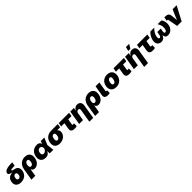

<svg xmlns="http://www.w3.org/2000/svg" viewBox="908 -3747 6928 6928"><g transform="rotate(-45 4372.5 -282.5)"><path d="M263.2 11.7Q179.7 11.7 121.3 -19.3Q63 -50.3 37.4 -108.9Q11.7 -167.5 25.4 -250Q39.1 -332.5 82.5 -381.3Q126 -430.2 192.9 -451.7Q259.8 -473.1 343.3 -473.1L341.3 -462.4Q297.4 -470.2 257.3 -478.8Q217.3 -487.3 187.5 -500Q157.7 -512.7 142.3 -533.2Q127 -553.7 132.3 -585.4Q139.6 -626.5 179 -658.4Q218.3 -690.4 293.9 -709Q369.6 -727.5 484.9 -727.5H542.5L517.6 -579.1H446.8Q394 -579.1 366.7 -575.2Q339.4 -571.3 329.3 -564.5Q319.3 -557.6 317.9 -548.3Q316.4 -538.6 322.8 -530.5Q329.1 -522.5 344 -516.1Q358.9 -509.8 383.5 -503.9Q408.2 -498 442.9 -492.7Q471.7 -487.3 501.5 -471.2Q531.2 -455.1 554.4 -426Q577.6 -397 587.6 -353.5Q597.7 -310.1 587.9 -250Q574.2 -167.5 529.3 -108.9Q484.4 -50.3 415.8 -19.3Q347.2 11.7 263.2 11.7ZM288.6 -140.6Q312 -140.6 332.8 -151.9Q353.5 -163.1 368.9 -187.3Q384.3 -211.4 390.6 -250Q400.4 -308.1 379.9 -333.7Q359.4 -359.4 324.7 -359.4Q301.8 -359.4 280.8 -348.1Q259.8 -336.9 244.4 -313Q229 -289.1 222.7 -250Q212.9 -191.9 233.4 -166.3Q253.9 -140.6 288.6 -140.6Z M590.3 204.1 666.5 -254.4Q680.7 -342.8 724.9 -409.2Q769 -475.6 838.1 -512.7Q907.2 -549.8 997.1 -549.8Q1081.5 -549.8 1139.6 -516.1Q1197.8 -482.4 1222.7 -418Q1247.6 -353.5 1232.4 -261.2Q1218.3 -176.3 1178.7 -116Q1139.2 -55.7 1085.2 -24.2Q1031.2 7.3 971.7 7.3Q934.1 7.3 906.5 -5.1Q878.9 -17.6 861.6 -39.1Q844.2 -60.5 837.4 -88.4H834.5L786.6 204.1ZM926.8 -143.6Q953.6 -143.6 975.1 -158.9Q996.6 -174.3 1011.2 -203.1Q1025.9 -231.9 1032.2 -272Q1039.1 -312 1033.7 -340.3Q1028.3 -368.7 1012 -384Q995.6 -399.4 968.8 -399.4Q941.9 -399.4 919.7 -384Q897.5 -368.7 882.1 -340.3Q866.7 -312 860.4 -272Q854 -232.9 859.9 -203.9Q865.7 -174.8 882.6 -159.2Q899.4 -143.6 926.8 -143.6Z M1515.1 11.7Q1432.6 11.7 1377.9 -22.9Q1323.2 -57.6 1300.5 -120.8Q1277.8 -184.1 1291.5 -270Q1306.2 -356 1349.1 -418.7Q1392.1 -481.4 1458 -515.6Q1523.9 -549.8 1606.9 -549.8Q1666.5 -549.8 1700.9 -533.2Q1735.4 -516.6 1752 -490Q1768.6 -463.4 1773.4 -432.4Q1778.3 -401.4 1778.8 -372.6H1835.9L1880.9 -275.9L1911.1 0H1727.5L1715.8 -272.5Q1714.8 -305.7 1707.8 -329.6Q1700.7 -353.5 1688 -368.7Q1675.3 -383.8 1657.5 -391.6Q1639.6 -399.4 1616.7 -399.4Q1583 -399.4 1557.4 -384.3Q1531.7 -369.1 1514.9 -341.1Q1498 -313 1491.2 -272Q1484.4 -231 1491.2 -202.1Q1498 -173.3 1518.1 -158.2Q1538.1 -143.1 1570.3 -143.1Q1594.2 -143.1 1616 -151.9Q1637.7 -160.6 1656.5 -176.5Q1675.3 -192.4 1690.2 -216.1Q1705.1 -239.7 1715.3 -269.5L1813.5 -542.5H1994.1L1879.4 -269.5L1803.2 -177.7H1742.7Q1732.4 -148.4 1718.5 -115.7Q1704.6 -83 1680.7 -54Q1656.7 -24.9 1616.9 -6.6Q1577.1 11.7 1515.1 11.7Z M2245.1 9.8Q2157.2 9.8 2099.4 -24.2Q2041.5 -58.1 2018.1 -120.4Q1994.6 -182.6 2008.3 -266.1Q2022 -349.6 2065.9 -411.6Q2109.9 -473.6 2179 -508.1Q2248 -542.5 2336.4 -542.5H2681.2L2657.2 -399.4H2419.4L2311.5 -395.5Q2286.1 -395.5 2265.1 -380.9Q2244.1 -366.2 2229.7 -337.6Q2215.3 -309.1 2208.5 -266.1Q2201.7 -224.1 2206.8 -195.3Q2211.9 -166.5 2227.8 -151.9Q2243.7 -137.2 2269.5 -137.2Q2294.4 -137.2 2315.2 -151.9Q2335.9 -166.5 2351.1 -195.3Q2366.2 -224.1 2372.6 -266.1Q2379.9 -309.1 2374.5 -337.6Q2369.1 -366.2 2353.3 -380.9Q2337.4 -395.5 2312 -395.5L2320.3 -443.8Q2381.8 -443.8 2431.4 -430.4Q2481 -417 2513.9 -390.1Q2546.9 -363.3 2561 -323.7Q2575.2 -284.2 2565.9 -231Q2555.2 -164.6 2512.7 -109.9Q2470.2 -55.2 2401.9 -22.7Q2333.5 9.8 2245.1 9.8Z M2991.2 7.3Q2898.4 7.3 2858.6 -34.2Q2818.8 -75.7 2832.5 -156.7L2871.6 -395.5H2705.6L2730 -542.5H3258.3L3233.9 -395.5H3067.9L3031.7 -176.8Q3029.3 -159.2 3036.6 -150.6Q3043.9 -142.1 3064 -142.1Q3073.7 -142.1 3090.6 -144Q3107.4 -146 3114.3 -147.5L3111.8 -6.3Q3077.6 2 3047.6 4.6Q3017.6 7.3 2991.2 7.3Z M3475.1 -302.7 3425.3 0H3229L3318.8 -542.5H3503.9L3484.4 -402.8L3476.1 -403.3Q3496.1 -445.3 3521.7 -478.3Q3547.4 -511.2 3583.3 -530.5Q3619.1 -549.8 3668.9 -549.8Q3727.5 -549.8 3767.8 -523.4Q3808.1 -497.1 3825.9 -450.7Q3843.8 -404.3 3834 -344.2L3743.2 204.1H3546.9L3630.9 -303.7Q3637.7 -344.2 3623.8 -367.2Q3609.9 -390.1 3573.7 -390.1Q3549.8 -390.1 3528.8 -379.6Q3507.8 -369.1 3493.7 -349.9Q3479.5 -330.6 3475.1 -302.7Z M3841.3 204.1 3917.5 -254.4Q3931.6 -342.8 3975.8 -409.2Q4020 -475.6 4089.1 -512.7Q4158.2 -549.8 4248 -549.8Q4332.5 -549.8 4390.6 -516.1Q4448.7 -482.4 4473.6 -418Q4498.5 -353.5 4483.4 -261.2Q4469.2 -176.3 4429.7 -116Q4390.1 -55.7 4336.2 -24.2Q4282.2 7.3 4222.7 7.3Q4185.1 7.3 4157.5 -5.1Q4129.9 -17.6 4112.5 -39.1Q4095.2 -60.5 4088.4 -88.4H4085.4L4037.6 204.1ZM4177.7 -143.6Q4204.6 -143.6 4226.1 -158.9Q4247.6 -174.3 4262.2 -203.1Q4276.9 -231.9 4283.2 -272Q4290 -312 4284.7 -340.3Q4279.3 -368.7 4262.9 -384Q4246.6 -399.4 4219.7 -399.4Q4192.9 -399.4 4170.7 -384Q4148.4 -368.7 4133.1 -340.3Q4117.7 -312 4111.3 -272Q4105 -232.9 4110.8 -203.9Q4116.7 -174.8 4133.5 -159.2Q4150.4 -143.6 4177.7 -143.6Z M4713.9 2.4Q4611.3 2.4 4571 -36.1Q4530.8 -74.7 4544.4 -159.2L4607.9 -542.5H4803.7L4743.7 -177.7Q4741.2 -161.1 4749 -152.3Q4756.8 -143.6 4774.4 -143.6Q4783.7 -143.6 4789.3 -144.3Q4794.9 -145 4798.8 -146L4801.3 -10.3Q4789.1 -6.3 4766.4 -2Q4743.7 2.4 4713.9 2.4Z M5124 9.8Q5043.9 9.8 4988.3 -18.8Q4932.6 -47.4 4903.6 -99.4Q4874.5 -151.4 4874.5 -221.2Q4874.5 -288.1 4896.2 -347.4Q4918 -406.7 4959.5 -452.4Q5001 -498 5060.5 -523.9Q5120.1 -549.8 5196.8 -549.8Q5276.4 -549.8 5331.8 -521.2Q5387.2 -492.7 5416.3 -440.4Q5445.3 -388.2 5445.3 -318.4Q5445.3 -252.9 5424.1 -193.6Q5402.8 -134.3 5361.8 -88.6Q5320.8 -43 5261 -16.6Q5201.2 9.8 5124 9.8ZM5132.8 -137.2Q5164.6 -137.2 5187 -157Q5209.5 -176.8 5222.9 -207Q5236.3 -237.3 5242.2 -269.8Q5248 -302.2 5248 -327.1Q5248 -352.1 5240.5 -368.9Q5232.9 -385.7 5219.5 -394.3Q5206.1 -402.8 5188 -402.8Q5155.8 -402.8 5133.3 -383.3Q5110.8 -363.8 5097.2 -334Q5083.5 -304.2 5077.6 -272.2Q5071.8 -240.2 5071.8 -215.3Q5071.8 -177.2 5088.6 -157.2Q5105.5 -137.2 5132.8 -137.2Z M5787.6 7.3Q5694.8 7.3 5655 -34.2Q5615.2 -75.7 5628.9 -156.7L5668 -395.5H5502L5526.4 -542.5H6054.7L6030.3 -395.5H5864.3L5828.1 -176.8Q5825.7 -159.2 5833 -150.6Q5840.3 -142.1 5860.4 -142.1Q5870.1 -142.1 5887 -144Q5903.8 -146 5910.6 -147.5L5908.2 -6.3Q5874 2 5844 4.6Q5814 7.3 5787.6 7.3Z M6271.5 -302.7 6221.7 0H6025.4L6115.2 -542.5H6300.3L6280.8 -402.8L6272.5 -403.3Q6292.5 -445.3 6318.1 -478.3Q6343.8 -511.2 6379.6 -530.5Q6415.5 -549.8 6465.3 -549.8Q6523.9 -549.8 6564.2 -523.4Q6604.5 -497.1 6622.3 -450.7Q6640.1 -404.3 6630.4 -344.2L6539.6 204.1H6343.3L6427.2 -303.7Q6434.1 -344.2 6420.2 -367.2Q6406.2 -390.1 6370.1 -390.1Q6346.2 -390.1 6325.2 -379.6Q6304.2 -369.1 6290 -349.9Q6275.9 -330.6 6271.5 -302.7ZM6344.2 -609.4 6385.7 -768.6H6549.8L6453.6 -609.4Z M6983.4 7.3Q6890.6 7.3 6850.8 -34.2Q6811 -75.7 6824.7 -156.7L6863.8 -395.5H6697.8L6722.2 -542.5H7250.5L7226.1 -395.5H7060.1L7023.9 -176.8Q7021.5 -159.2 7028.8 -150.6Q7036.1 -142.1 7056.2 -142.1Q7065.9 -142.1 7082.8 -144Q7099.6 -146 7106.4 -147.5L7104 -6.3Q7069.8 2 7039.8 4.6Q7009.8 7.3 6983.4 7.3Z M7427.7 7.8Q7366.2 7.8 7318.6 -21Q7271 -49.8 7248.5 -106Q7226.1 -162.1 7239.7 -243.7Q7250.5 -306.2 7278.6 -365.7Q7306.6 -425.3 7342 -471.9Q7377.4 -518.6 7409.7 -542.5H7601.1Q7556.6 -496.1 7522.5 -450.7Q7488.3 -405.3 7465.8 -356.2Q7443.4 -307.1 7433.6 -250Q7424.8 -192.9 7436.3 -165.5Q7447.8 -138.2 7478.5 -138.2Q7507.3 -138.2 7524.2 -161.4Q7541 -184.6 7548.3 -232.4L7568.8 -352.1H7745.1L7725.1 -232.4Q7717.3 -184.6 7726.6 -161.4Q7735.8 -138.2 7764.2 -138.2Q7795.4 -138.2 7816.2 -165.5Q7836.9 -192.9 7846.2 -250Q7855.5 -307.6 7849.1 -356.7Q7842.8 -405.8 7823.7 -451.4Q7804.7 -497.1 7775.9 -542.5H7967.3Q7992.2 -518.6 8012 -471.9Q8031.7 -425.3 8040 -365.7Q8048.3 -306.2 8037.6 -243.7Q8024.4 -162.1 7983.4 -106Q7942.4 -49.8 7885.5 -21Q7828.6 7.8 7766.6 7.8Q7697.3 7.8 7663.6 -26.9Q7629.9 -61.5 7623.8 -123.3Q7617.7 -185.1 7630.4 -266.6H7654.8Q7640.6 -185.1 7613.8 -123.3Q7586.9 -61.5 7541.7 -26.9Q7496.6 7.8 7427.7 7.8Z M8231 0 8160.2 -379.4Q8158.7 -388.2 8151.9 -392.8Q8145 -397.5 8133.8 -397.5H8096.7L8121.6 -545.9H8160.2Q8253.4 -545.9 8297.1 -512.5Q8340.8 -479 8350.6 -399.9L8362.8 -296.9Q8369.6 -241.7 8372.1 -184.6Q8374.5 -127.4 8376 -61.5H8343.3Q8366.2 -127.4 8387.2 -184.6Q8408.2 -241.7 8433.1 -296.9L8541.5 -542.5H8744.6L8460.9 0Z"/></g></svg>

Font: Inter 16pt Black
Style: Italic
Weight: 900
Italic angle: -9.3988°
Version: Version 4.001;git-66647c0bb